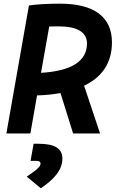

<svg xmlns="http://www.w3.org/2000/svg" viewBox="-20 -723 626 1040"><path d="M14.6 0H144.5L180.7 -206.1C227.1 -207.5 269.5 -211.9 307.6 -219.2L376 0H522L435.5 -258.8C535.6 -306.2 586.4 -385.3 586.4 -493.7C586.4 -631.3 490.2 -703.1 305.2 -703.1C237.3 -703.1 179.7 -699.7 136.7 -693.4ZM202.1 -328.6 246.6 -579.6C263.2 -580.1 280.8 -580.1 298.8 -580.1C398.9 -580.1 451.2 -548.3 451.2 -487.3C451.2 -391.6 366.2 -337.9 202.1 -328.6ZM201.2 296.9C265.6 252.4 317.9 203.1 317.9 135.7C317.9 81.1 276.4 55.7 189 55.7H162.1L145.5 148.4H177.2C192.4 148.4 199.7 153.3 199.7 163.6C199.7 183.6 165.5 205.1 125 233.9Z"/></svg>

Font: Cascadia Mono PL
Style: Bold Italic
Weight: 700
Italic angle: -10°
Monospace: yes
Designer: Aaron Bell
Foundry: Saja Typeworks
Version: Version 2404.023